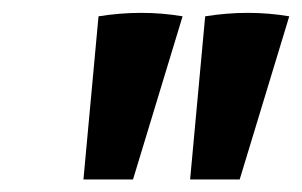

<svg xmlns="http://www.w3.org/2000/svg" viewBox="-20 -692 481 306"><path d="M113 -406 137 -666Q206 -677 271 -666L192 -406ZM283 -406 307 -666Q376 -677 441 -666L362 -406Z"/></svg>

Font: Piazzolla SC
Style: Bold Italic
Weight: 700
Italic angle: -11.3°
Designer: Juan Pablo del Peral
Foundry: Huerta Tipografica
Version: Version 1.330